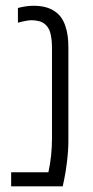

<svg xmlns="http://www.w3.org/2000/svg" viewBox="-20 -660 328 680"><path d="M19.5 0V-49.8H151.4Q164.1 -108.4 164.1 -168.5V-491.2Q164.1 -518.1 159.2 -539.6Q154.3 -561 140.6 -573.2Q130.9 -582 117.7 -585.2Q104.5 -588.4 92.3 -588.4Q75.2 -588.4 43.5 -579.6V-631.8Q73.7 -639.6 98.6 -639.6Q146 -639.6 174.3 -619.6Q200.7 -602.1 211.9 -566.4Q222.2 -537.1 222.2 -491.2V-163.1Q222.2 -127.9 217.3 -87.4Q212.4 -46.9 207 -22.9L202.1 0Z"/></svg>

Font: Open Sans Condensed Light
Style: Regular
Weight: 300
Width: 3
Designer: Monotype Design Team
Foundry: Monotype Imaging Inc.
Version: Version 3.003; ttfautohint (v1.8.4)